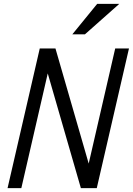

<svg xmlns="http://www.w3.org/2000/svg" viewBox="-20 -970 685 990"><path d="M19 0 185 -720H266L441 -114L434 -112L574 -720H645L479 0H397L222 -606L230 -608L90 0ZM418 -793H353L481 -950H595Z"/></svg>

Font: Instrument Sans SemiCondensed
Style: Italic
Weight: 400
Width: 4
Italic angle: -13°
Designer: Rodrigo Fuenzalida
Foundry: fragTYPE
Version: Version 1.000;gftools[0.9.28]